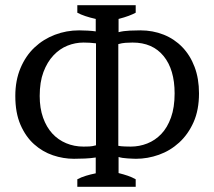

<svg xmlns="http://www.w3.org/2000/svg" viewBox="-20 -720 826 740"><path d="M278 -700H503V-671Q492 -665 476 -659Q460 -653 437 -647V-596Q456 -601 480.5 -602Q505 -603 521 -603Q569 -603 610.5 -586.5Q652 -570 682.5 -538.5Q713 -507 730 -462Q747 -417 747 -360Q747 -296 726 -249Q705 -202 670.5 -170.5Q636 -139 592.5 -123.5Q549 -108 504 -108Q499 -108 490 -108.5Q481 -109 471 -109.5Q461 -110 452 -111.5Q443 -113 437 -115V-53Q457 -48 473 -42.5Q489 -37 503 -29V0H278V-29Q293 -37 311 -42.5Q329 -48 349 -52V-113Q330 -110 307.5 -109Q285 -108 265 -108Q224 -108 184 -121.5Q144 -135 111.5 -164Q79 -193 59 -239Q39 -285 39 -350Q39 -410 59 -457.5Q79 -505 113 -537Q147 -569 191.5 -586Q236 -603 285 -603Q298 -603 317.5 -602Q337 -601 349 -599V-647Q304 -657 278 -671ZM491 -556Q477 -556 463.5 -555Q450 -554 436 -550V-158Q446 -156 461 -155.5Q476 -155 484 -155Q517 -155 547.5 -167Q578 -179 601.5 -203.5Q625 -228 639 -267Q653 -306 653 -360Q653 -452 610.5 -504Q568 -556 491 -556ZM302 -155Q313 -155 324.5 -155.5Q336 -156 350 -160V-553Q326 -556 302 -556Q270 -556 240 -544Q210 -532 186 -506.5Q162 -481 147.5 -442.5Q133 -404 133 -350Q133 -303 146 -266.5Q159 -230 181.5 -205.5Q204 -181 235 -168Q266 -155 302 -155Z"/></svg>

Font: PT Serif
Style: Regular
Weight: 400
Designer: A.Korolkova, O.Umpeleva, V.Yefimov
Foundry: ParaType Ltd
Version: Version 1.000W OFL; ttfautohint (v1.6)